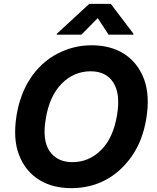

<svg xmlns="http://www.w3.org/2000/svg" viewBox="-20 -974 822 1004"><path d="M66.8 -371.8Q74.9 -422.6 92.2 -470.2Q109.4 -517.8 136 -559.7Q162.6 -601.6 199.2 -636Q235.8 -670.5 282.7 -694.6Q365.4 -737.2 459.9 -737.2Q506.7 -737.2 549 -726.6Q591.3 -715.9 626.4 -694.1Q661.6 -672.2 688.7 -639Q715.9 -605.8 733 -560.7Q764.9 -476.2 745 -353.7Q725.5 -236.5 668.3 -155.9Q610.1 -73.5 529.8 -31.8Q449.6 9.9 353 9.9Q306.1 9.9 263.8 -0.5Q221.6 -11 186.1 -32.7Q150.6 -54.3 123.2 -87.5Q95.9 -120.7 78.8 -165.8Q46.9 -249.6 66.8 -371.8ZM239.3 -183.6Q278.8 -126.1 358.7 -126.1Q445.3 -126.1 509.2 -190Q572.4 -253.2 592 -371.8Q610.8 -483.7 572.4 -542.6Q534.8 -601.2 453.8 -601.2Q366.5 -601.2 302.6 -536.6Q238.6 -471.9 219.5 -353.7Q199.9 -241.8 239.3 -183.6ZM276.6 -792.6 277.3 -797.6 446.7 -953.8H559.3L677.9 -797.6L677.2 -792.6H547.9L491.1 -879.3L405.5 -792.6Z"/></svg>

Font: Inter P
Style: Bold Italic
Weight: 700
Italic angle: 9.39999°
Designer: Rasmus Andersson
Foundry: rsms
Version: Version 3.018;git-588b23468